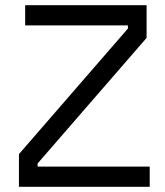

<svg xmlns="http://www.w3.org/2000/svg" viewBox="-20 -720 636 740"><path d="M77 -622V-700H545V-574L125 -90V-78H557V0H53V-126L473 -610V-622Z"/></svg>

Font: Rilu
Style: Regular
Weight: 500
Designer: Alí Sinisterra
Foundry: Alí Sinisterra
Version: 0.1